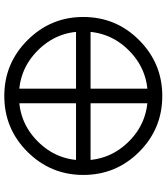

<svg xmlns="http://www.w3.org/2000/svg" viewBox="39 -834 771 889"><g transform="rotate(90 424.5 -389.5)"><path d="M424.3 -755.4Q576.2 -755.4 683.1 -648.4Q790 -541.5 790 -389.6Q790 -238.8 683.1 -131.3Q576.2 -23.9 424.3 -23.9Q273.4 -23.9 166 -131.3Q58.6 -238.8 58.6 -389.6Q58.6 -541.5 166 -648.4Q273.4 -755.4 424.3 -755.4ZM423.8 -688Q300.8 -688 213.4 -600.6Q126 -513.2 126 -389.2Q126 -266.1 213.4 -179Q300.8 -91.8 423.8 -91.8Q547.9 -91.8 635 -179Q722.2 -266.1 722.2 -389.2Q722.2 -513.2 635 -600.6Q547.9 -688 423.8 -688ZM99.1 -423.3H749.5V-356H99.1ZM390.6 -64.5V-714.8H458V-64.5Z"/></g></svg>

Font: Stelpolvo Sans Regula
Style: Regular
Weight: 400
Designer: Itomi Saki
Foundry: Itomi Saki
Version: Version 1.003;December 30, 2023;FontCreator 15.0.0.2927 64-b